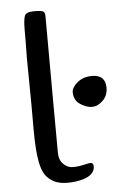

<svg xmlns="http://www.w3.org/2000/svg" viewBox="-53 -777 535 823"><g transform="rotate(-5 214.0 -365.5)"><path d="M79 -339 77 -543Q77 -563 77.5 -581.5Q78 -600 78 -614V-661Q78 -706 84.5 -722Q91 -738 123.5 -738Q156 -738 164 -733.5Q172 -729 172 -713L173 -344L174 -124Q174 -94 192 -76Q210 -58 233 -58Q256 -58 279.5 -63.5Q303 -69 309 -69Q322 -69 322 -53Q322 -19 275 -3Q242 7 204.5 7Q167 7 144 -6Q121 -19 108.5 -38Q96 -57 89 -92Q79 -141 79 -234ZM260 -378Q260 -398 285 -419Q310 -440 348 -440Q406 -440 406 -384Q406 -351 384 -329.5Q362 -308 337.5 -308Q313 -308 286.5 -325.5Q260 -343 260 -378Z"/></g></svg>

Font: Cagliostro
Style: Regular
Weight: 400
Designer: Matthew Desmond
Foundry: Matthew Desmond
Version: Version